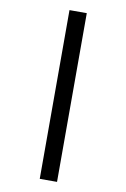

<svg xmlns="http://www.w3.org/2000/svg" viewBox="-110 -914 770 1170"><g transform="rotate(10 275.5 -329.0)"><path d="M222 193V-851H329V193Z"/></g></svg>

Font: Noto Sans Tamil UI
Style: Regular
Weight: 400
Designer: Jelle Bosma - Monotype Design Team
Foundry: Monotype Imaging Inc.
Version: Version 2.004